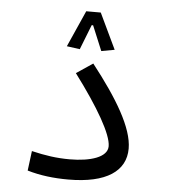

<svg xmlns="http://www.w3.org/2000/svg" viewBox="-50 -730 687 778"><g transform="rotate(5 293.0 -341.0)"><path d="M255.9 2C411.6 2 489.3 -52.7 489.3 -144C489.3 -228.5 419.4 -343.8 316.4 -475.1L249.5 -430.2C347.7 -299.3 407.7 -194.8 407.7 -146.5C407.7 -101.6 338.9 -80.1 254.9 -80.1C201.2 -80.1 155.3 -86.9 99.6 -100.1L89.4 -20C141.6 -4.4 197.3 2 255.9 2ZM328.6 -683.6H269.5L203.6 -535.6L256.8 -528.3L296.4 -629.4H302.2L344.2 -528.3L397.9 -538.1Z"/></g></svg>

Font: Cascadia Mono PL SemiLight
Style: Regular
Weight: 350
Monospace: yes
Designer: Aaron Bell
Foundry: Saja Typeworks
Version: Version 2404.023